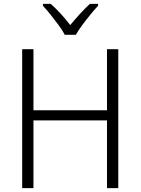

<svg xmlns="http://www.w3.org/2000/svg" viewBox="-20 -967 723 987"><path d="M588 0H530V-348H152V0H94V-714H152V-400H530V-714H588ZM484 -937Q466 -918 444 -891Q422 -864 402 -837Q382 -810 370 -788H313Q302 -810 282 -837Q262 -864 240.5 -891Q219 -918 201 -937V-947H241Q267 -924 293.5 -895Q320 -866 341 -838Q364 -866 390.5 -895Q417 -924 442 -947H484Z"/></svg>

Font: Noto Sans Display Light
Style: Regular
Weight: 300
Designer: Monotype Design Team
Foundry: Monotype Imaging Inc.
Version: Version 2.003